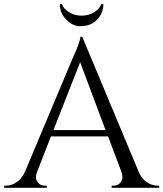

<svg xmlns="http://www.w3.org/2000/svg" viewBox="-30 -888 773 908"><path d="M459 -868Q459 -840 445 -816Q431 -792 407.5 -778Q384 -764 349 -764Q314 -764 283.5 -795Q253 -826 253 -868H263Q271 -846 297 -830Q323 -814 356 -814Q389 -814 415 -830Q441 -846 449 -868ZM715 -10H723V0H498V-10H507Q528 -10 538.5 -23.5Q549 -37 549 -49Q549 -61 545 -73L481 -243H211L144 -72Q140 -60 140 -48.5Q140 -37 150.5 -23.5Q161 -10 182 -10H191V0H-10V-10H-1Q24 -10 48 -26Q72 -42 87 -73L313 -611Q350 -692 350 -714H359L627 -73Q641 -42 665 -26Q689 -10 715 -10ZM223 -273H469L349 -594Z"/></svg>

Font: Cinzel Decorative
Style: Regular
Weight: 400
Designer: Natanael Gama
Version: Version 1.002;PS 001.002;hotconv 1.0.56;makeotf.lib2.0.21325